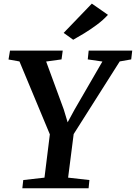

<svg xmlns="http://www.w3.org/2000/svg" viewBox="-20 -1016 734 1036"><path d="M100.5 0 105.5 -44.5 220 -57.5 249 -291 85 -684.5 26 -695 34 -743H318.5L312 -695.5L229 -684L324 -425.5L345 -356L382.5 -425L532.5 -684L453.5 -695.5L458.5 -743H693.5L688 -695.5L626 -684.5L377.5 -292.5L347.5 -57.5L462.5 -44.5L458 0ZM375 -801.5 323.5 -838.5 475.5 -996.5 562.5 -936Q536 -907 501.8 -881.8Q467.5 -856.5 434 -836Q400.5 -815.5 375 -801.5Z"/></svg>

Font: Merriweather SemiBold
Style: Italic
Weight: 600
Italic angle: -7.8°
Version: Version 2.101